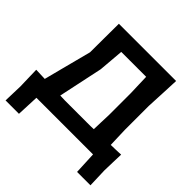

<svg xmlns="http://www.w3.org/2000/svg" viewBox="-217 -898 1237 1237"><g transform="rotate(45 401.5 -280.0)"><path d="M10 152.5Q11 119.5 12 86.2Q13 53 14 20.5Q13 -13.5 12 -49.5Q11 -85.5 10 -127Q52 -125.5 90.5 -124Q102 -169.5 123.2 -250.5Q144.5 -331.5 175.5 -451.5Q176 -520 176.2 -586Q176.5 -652 177 -713H698.5Q696 -654 693.5 -599Q691 -544 687.5 -474.5V-255.5Q688.5 -219 689.8 -186.8Q691 -154.5 692 -124Q715 -124.5 737.8 -125.2Q760.5 -126 783.5 -127Q782 -85.5 781 -49.5Q780 -13.5 779 20.5Q780 53 781.2 86.2Q782.5 119.5 783.5 152.5H661.5L654.5 0H138.5L132 152.5ZM280 -117.5H513Q528 -118 543 -118.5Q544 -150.5 545 -184Q546 -217.5 547.5 -255.5V-453Q546 -492.5 545 -527.5Q544 -562.5 543 -595.5H316Q312.5 -552.5 308.8 -509.2Q305 -466 301.5 -423Q280.5 -325.5 264.8 -250Q249 -174.5 237 -119Q259 -118 280 -117.5Z"/></g></svg>

Font: Commissioner Loud SemiBold
Style: Regular
Weight: 600
Designer: Kostas Bartsokas
Foundry: Kostas Bartsokas
Version: Version 1.000; ttfautohint (v1.8.3)